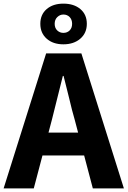

<svg xmlns="http://www.w3.org/2000/svg" viewBox="-26 -1037 702 1057"><path d="M228 -743H422L656 0H485L385 -379Q371 -426 354 -499L324 -619H320Q286 -480 260 -379L160 0H-6ZM146 -307H502V-181H146ZM196 -906Q196 -957 231 -987Q266 -1017 323 -1017Q381 -1017 416.5 -987Q452 -957 452 -906Q452 -855 416 -824Q380 -793 323 -793Q266 -793 231 -824Q196 -855 196 -906ZM371 -906Q371 -929 357.5 -943Q344 -957 323 -957Q304 -957 289.5 -943Q275 -929 275 -906Q275 -883 289 -869.5Q303 -856 323 -856Q344 -856 357.5 -869.5Q371 -883 371 -906Z"/></svg>

Font: Merged Yaku Han JP ExtraBold
Style: Regular
Weight: 800
Designer: Ryoko NISHIZUKA 西塚涼子 (kana, bopomofo & ideographs); Paul D. Hunt (Latin, Greek & Cyrillic); Sandoll Communications 산돌커뮤니
Foundry: Adobe
Version: Version 2.004